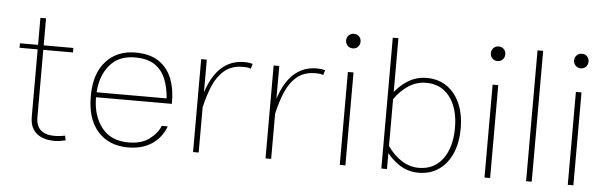

<svg xmlns="http://www.w3.org/2000/svg" viewBox="-46 -837 3150 995"><g transform="rotate(5 1529.0 -339.0)"><path d="M314 -26.9Q305.2 -24.9 289.6 -22.9Q273.9 -21 258.3 -21Q212.9 -21 187.7 -42.7Q162.6 -64.5 162.6 -110.8V-624H133.3V-108.9Q133.3 -68.8 149.9 -43.7Q166.5 -18.6 195.1 -6.8Q223.6 4.9 259.3 4.9Q274.9 4.9 290 2.7Q305.2 0.5 318.8 -2.9ZM39.1 -460H316.9V-483.4H39.1Z M456.1 -239.3H850.6Q852.1 -311 831.1 -367.2Q810.1 -423.3 763.2 -455.6Q716.3 -487.8 639.6 -487.8Q544.4 -487.8 486.6 -423.8Q428.7 -359.9 428.7 -241.7Q428.7 -124.5 486.1 -59.6Q543.5 5.4 644.5 5.4Q716.8 5.4 767.1 -27.8Q817.4 -61 839.8 -121.1H808.6Q792.5 -81.1 751.5 -50.8Q710.4 -20.5 644.5 -20.5Q551.8 -20.5 504.2 -82Q456.5 -143.6 456.1 -239.3ZM457 -265.1Q462.4 -352.1 509 -407.2Q555.7 -462.4 639.6 -462.4Q705.6 -462.4 743.7 -436Q781.7 -409.7 799.6 -365Q817.4 -320.3 821.3 -265.1Z M981.9 -483.4V0H1011.2V-264.2V-483.4ZM1242.2 -456.5 1250 -482.4Q1240.7 -484.9 1230 -486.3Q1219.2 -487.8 1208 -487.8Q1160.2 -487.8 1125 -469.5Q1089.8 -451.2 1064.9 -419.4Q1040 -387.7 1023.4 -346.4Q1006.8 -305.2 996.1 -258.8L1011.7 -237.3Q1025.4 -298.3 1047.1 -349.4Q1068.8 -400.4 1106 -431.4Q1143.1 -462.4 1202.1 -462.4Q1229.5 -462.4 1242.2 -456.5Z M1358.9 -483.4V0H1388.2V-264.2V-483.4ZM1619.1 -456.5 1627 -482.4Q1617.7 -484.9 1606.9 -486.3Q1596.2 -487.8 1585 -487.8Q1537.1 -487.8 1502 -469.5Q1466.8 -451.2 1441.9 -419.4Q1417 -387.7 1400.4 -346.4Q1383.8 -305.2 1373 -258.8L1388.7 -237.3Q1402.3 -298.3 1424.1 -349.4Q1445.8 -400.4 1482.9 -431.4Q1520 -462.4 1579.1 -462.4Q1606.4 -462.4 1619.1 -456.5Z M1721.7 -645.5Q1721.7 -629.9 1732.2 -618.7Q1742.7 -607.4 1759.3 -607.4Q1776.4 -607.4 1786.6 -618.7Q1796.9 -629.9 1796.9 -645.5Q1796.9 -661.1 1786.6 -672.1Q1776.4 -683.1 1759.3 -683.1Q1742.7 -683.1 1732.2 -672.1Q1721.7 -661.1 1721.7 -645.5ZM1745.1 -483.4V0H1774.4V-483.4Z M1990.7 0V-91.8V-680.7H1961.4V0ZM2353 -242.2Q2353 -316.4 2328.9 -371.6Q2304.7 -426.8 2260.5 -457.5Q2216.3 -488.3 2155.3 -488.3Q2100.6 -488.3 2055.2 -459.2Q2009.8 -430.2 1975.6 -380.4L1991.2 -363.8Q2021.5 -408.7 2063.5 -435.8Q2105.5 -462.9 2154.3 -462.9Q2233.4 -462.9 2278.3 -403.1Q2323.2 -343.3 2323.2 -242.7Q2323.2 -141.6 2278.3 -81.1Q2233.4 -20.5 2154.3 -20.5Q2105.5 -20.5 2063.5 -47.9Q2021.5 -75.2 1991.2 -119.6L1975.6 -103Q2009.8 -53.2 2054.9 -24.2Q2100.1 4.9 2154.8 4.9Q2215.8 4.9 2260.3 -26.1Q2304.7 -57.1 2328.9 -112.8Q2353 -168.5 2353 -242.2Z M2474.6 -645.5Q2474.6 -629.9 2485.1 -618.7Q2495.6 -607.4 2512.2 -607.4Q2529.3 -607.4 2539.6 -618.7Q2549.8 -629.9 2549.8 -645.5Q2549.8 -661.1 2539.6 -672.1Q2529.3 -683.1 2512.2 -683.1Q2495.6 -683.1 2485.1 -672.1Q2474.6 -661.1 2474.6 -645.5ZM2498 -483.4V0H2527.3V-483.4Z M2743.7 0V-680.7H2714.4V0Z M2907.7 -645.5Q2907.7 -629.9 2918.2 -618.7Q2928.7 -607.4 2945.3 -607.4Q2962.4 -607.4 2972.7 -618.7Q2982.9 -629.9 2982.9 -645.5Q2982.9 -661.1 2972.7 -672.1Q2962.4 -683.1 2945.3 -683.1Q2928.7 -683.1 2918.2 -672.1Q2907.7 -661.1 2907.7 -645.5ZM2931.2 -483.4V0H2960.4V-483.4Z"/></g></svg>

Font: Estedad VF
Style: Regular
Weight: 100
Designer: Amin Abedi
Version: Version 7.3